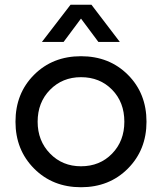

<svg xmlns="http://www.w3.org/2000/svg" viewBox="-20 -776 680 806"><path d="M595 -265Q595 -384 517 -462Q439 -540 320 -540Q201 -540 123 -462Q45 -384 45 -265Q45 -147 123 -68.5Q201 10 320 10Q439 10 517 -68.5Q595 -147 595 -265ZM320 -78Q242 -78 190 -131.5Q138 -185 138 -265Q138 -346 190 -399Q242 -452 320 -452Q399 -452 450.5 -399.5Q502 -347 502 -265Q502 -184 450.5 -131Q399 -78 320 -78ZM276 -756 156 -600H247L320 -698L393 -600H483L364 -756Z"/></svg>

Font: Roundo Medium
Style: Regular
Weight: 500
Designer: Namrata Goyal (Gurmukhi), Shiva Nallaperumal (Latin)
Foundry: Indian Type Foundry
Version: Version 1.000;PS 1.0;hotconv 1.0.88;makeotf.lib2.5.647800